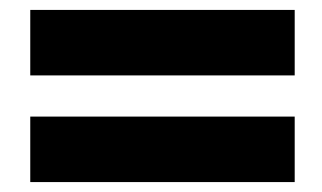

<svg xmlns="http://www.w3.org/2000/svg" viewBox="-20 -543 649 387"><path d="M574 -308H41V-176H574ZM574 -523H41V-391H574Z"/></svg>

Font: Bluebird
Style: SfBdExt
Weight: 700
Designer: Jasper
Foundry: Cannot Into Space Fonts
Version: Version 0.98